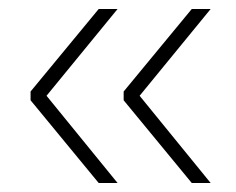

<svg xmlns="http://www.w3.org/2000/svg" viewBox="-20 -456 524 427"><path d="M290.5 -243 448.5 -49H406.5L255 -233V-252.5L406.5 -436H448.5ZM83.5 -243 241.5 -49H199.5L48 -233V-252.5L199.5 -436H241.5Z"/></svg>

Font: Anek Gurmukhi ExtraLight
Style: Regular
Weight: 250
Designer: Sarang Kulkarni (Gurmukhi), Yesha Goshar (Latin)
Foundry: Ek Type
Version: Version 1.003